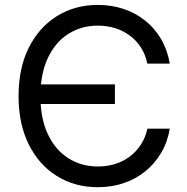

<svg xmlns="http://www.w3.org/2000/svg" viewBox="-20 -758 769 788"><path d="M381.8 10.3Q287.1 10.3 213.4 -35.6Q139.6 -81.5 97.9 -165.5Q56.2 -249.5 56.2 -363.3Q56.2 -478 97.9 -561.8Q139.6 -645.5 213.4 -691.7Q287.1 -737.8 381.8 -737.8Q437.5 -737.8 486.8 -721.4Q536.1 -705.1 575.4 -673.8Q614.7 -642.6 640.9 -598.1Q667 -553.7 676.8 -497.1H584.5Q576.7 -535.2 557.9 -564Q539.1 -592.8 511.7 -612.8Q484.4 -632.8 451.4 -642.8Q418.5 -652.8 381.3 -652.8Q314 -652.8 260.5 -618.9Q207 -585 176.5 -520.3Q146 -455.6 146 -363.3Q146 -271.5 176.5 -207Q207 -142.6 260.5 -108.6Q314 -74.7 381.3 -74.7Q418.5 -74.7 451.4 -84.7Q484.4 -94.7 511.5 -114.7Q538.6 -134.8 557.6 -163.6Q576.7 -192.4 585 -230H676.8Q667.5 -174.3 641.1 -130.1Q614.7 -85.9 575.7 -54.4Q536.6 -22.9 487.3 -6.3Q438 10.3 381.8 10.3ZM114.7 -331.1V-411.6H451.7V-331.1Z"/></svg>

Font: Inter 18pt
Style: Regular
Weight: 400
Designer: Rasmus Andersson
Foundry: rsms
Version: Version 4.001;git-66647c0bb